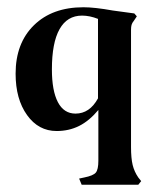

<svg xmlns="http://www.w3.org/2000/svg" viewBox="-20 -352 445 529"><path d="M136 9Q86 9 54.5 -35Q23 -79 23 -149Q23 -233 73.5 -282.5Q124 -332 210 -332Q241 -332 291 -323Q333 -317 350 -315L357 -307L349 -295Q344 -289 342.5 -283.5Q341 -278 341 -270V53Q341 84 345.5 102.5Q350 121 361 137L369 147L361 157H205L198 140L212 137Q237 132 244 123.5Q251 115 251 91V-49Q226 -19 198 -5Q170 9 136 9ZM188 -39Q227 -39 250 -81V-300Q227 -309 206 -309Q165 -309 144 -271.5Q123 -234 123 -161Q123 -102 139.5 -70.5Q156 -39 188 -39Z"/></svg>

Font: Katibeh
Style: Regular
Weight: 400
Designer: Arabic design by Kourosh Beigpour, Latin design by Eduardo Tunni, engineering by Lasse Fister
Version: Version 1.000